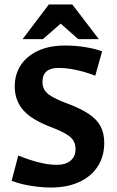

<svg xmlns="http://www.w3.org/2000/svg" viewBox="-20 -833 528 869"><path d="M209.9 15.8Q179.5 15.8 146.4 11.8Q113.3 7.7 83.7 0.9Q54.1 -6 32.7 -14.7L62.7 -129.1Q87.9 -118.7 116.4 -109.3Q145 -99.9 176.3 -93.5Q207.5 -87 238.3 -87Q276.5 -87 299.2 -105.8Q321.8 -124.5 321.8 -157.1Q321.8 -178.4 313.7 -194Q305.6 -209.7 282.9 -224.1Q260.1 -238.6 216.7 -255.5Q124.7 -289.6 85.7 -333.8Q46.7 -378 46.7 -441.9Q46.7 -496.1 73.7 -537.6Q100.7 -579 151.7 -602.9Q202.7 -626.9 274 -626.9Q322.5 -626.9 367.7 -619.4Q412.8 -611.9 442.2 -600.5L411.1 -490.2Q386.8 -500.2 358.8 -508Q330.7 -515.9 301.9 -520.8Q273 -525.6 245 -525.6Q172.2 -525.6 172.2 -461.9Q172.2 -442.3 180.9 -426.8Q189.5 -411.3 212.8 -397.2Q236.1 -383 278.3 -366.8Q342.8 -343.2 380.6 -318.2Q418.5 -293.1 435.1 -261.4Q451.8 -229.6 451.8 -186.9Q451.8 -124.8 422 -79.2Q392.2 -33.5 337.8 -8.9Q283.3 15.8 209.9 15.8ZM334.1 -655.9 254.5 -726.1 174.3 -655.9H82.3L201.2 -812.9H307.2L427.2 -655.9Z"/></svg>

Font: Ancizar Sans Thin
Style: Regular
Weight: 100
Designer: Cesar Puertas, Viviana Monsalve, Julian Moncada, Julian Prieto, Jose Castro, Mariel Hernandez, Felipe Aragon, Sara Alarc
Version: Version 8.100